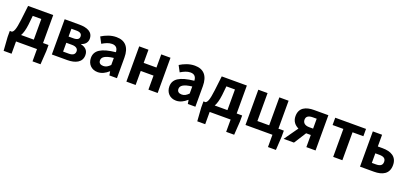

<svg xmlns="http://www.w3.org/2000/svg" viewBox="27 -1623 6063 2866"><g transform="rotate(20 3059.0 -189.5)"><path d="M156 0H489V195H616L630 -20V-116H543V-560H144L117 -331C97 -166 76 -131 48 -116H15V-20L30 195H156ZM194 -116C218 -158 235 -217 245 -299L260 -444H396V-116Z M725 0H969C1097 0 1199 -46 1199 -161C1199 -238 1151 -276 1083 -292V-297C1147 -315 1177 -362 1177 -413C1177 -523 1081 -560 956 -560H725ZM868 -337V-461H947C1010 -461 1036 -438 1036 -398C1036 -360 1010 -337 945 -337ZM868 -98V-238H957C1025 -238 1056 -210 1056 -170C1056 -127 1028 -98 960 -98Z M1455 14C1520 14 1576 -17 1624 -60H1629L1639 0H1759V-327C1759 -489 1686 -574 1544 -574C1456 -574 1376 -540 1311 -500L1363 -402C1415 -433 1465 -456 1517 -456C1586 -456 1610 -414 1612 -359C1387 -335 1290 -272 1290 -153C1290 -57 1355 14 1455 14ZM1504 -101C1461 -101 1430 -120 1430 -164C1430 -215 1475 -252 1612 -268V-156C1577 -121 1546 -101 1504 -101Z M1909 0H2056V-223H2259V0H2406V-560H2259V-351H2056V-560H1909Z M2701 14C2766 14 2822 -17 2870 -60H2875L2885 0H3005V-327C3005 -489 2932 -574 2790 -574C2702 -574 2622 -540 2557 -500L2609 -402C2661 -433 2711 -456 2763 -456C2832 -456 2856 -414 2858 -359C2633 -335 2536 -272 2536 -153C2536 -57 2601 14 2701 14ZM2750 -101C2707 -101 2676 -120 2676 -164C2676 -215 2721 -252 2858 -268V-156C2823 -121 2792 -101 2750 -101Z M3232 0H3565V195H3692L3706 -20V-116H3619V-560H3220L3193 -331C3173 -166 3152 -131 3124 -116H3091V-20L3106 195H3232ZM3270 -116C3294 -158 3311 -217 3321 -299L3336 -444H3472V-116Z M4229 195H4355L4368 -20V-116H4282V-560H4135V-116H3948V-560H3801V0H4229Z M4706 -294C4638 -294 4602 -326 4602 -376C4602 -427 4638 -451 4706 -451H4768V-294ZM4407 0H4571L4694 -193H4768V0H4914V-560H4687C4559 -560 4457 -515 4457 -380C4457 -299 4502 -248 4562 -220Z M5194 0H5340V-444H5512V-560H5023V-444H5194Z M5620 0H5841C5976 0 6076 -50 6076 -189C6076 -324 5976 -374 5841 -374H5767V-560H5620ZM5767 -113V-265H5832C5902 -265 5934 -240 5934 -190C5934 -137 5902 -113 5832 -113Z"/></g></svg>

Font: Noto Sans CJK TC
Style: Bold
Weight: 700
Designer: Ryoko NISHIZUKA 西塚涼子 (kana, bopomofo & ideographs); Paul D. Hunt (Latin, Greek & Cyrillic); Sandoll Communications 산돌커뮤니
Foundry: Adobe
Version: Version 2.004;hotconv 1.0.118;makeotfexe 2.5.65603